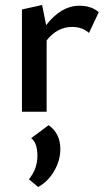

<svg xmlns="http://www.w3.org/2000/svg" viewBox="-20 -448 421 770"><path d="M298 -425Q347 -425 376 -399L337 -316Q310 -340 269 -340Q210 -340 167 -286V0H68V-410L149 -428L165 -347Q225 -425 298 -425ZM175 54Q222 87 222 150Q222 195 197.5 237.5Q173 280 133 302L96 271Q130 229 130 177Q130 125 105 106Z"/></svg>

Font: EauTest Semibold
Style: Regular
Weight: 600
Designer: Christian Thalmann (Catharsis Fonts)
Version: Version 0.001;PS 000.001;hotconv 1.0.88;makeotf.lib2.5.64775